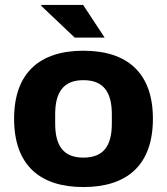

<svg xmlns="http://www.w3.org/2000/svg" viewBox="-20 -744 676 776"><path d="M403 -592 316 -724H148L146 -721L282 -592ZM317 12C494 12 598 -77 598 -264C598 -450 494 -539 317 -539C141 -539 37 -450 37 -264C37 -77 141 12 317 12ZM317 -107C236 -107 203 -155 203 -245V-282C203 -371 236 -420 317 -420C399 -420 432 -371 432 -282V-245C432 -155 399 -107 317 -107Z"/></svg>

Font: Archivo ExtraBold
Style: Regular
Weight: 800
Designer: Hector Gatti
Foundry: Omnibus-Type
Version: Version 2.001